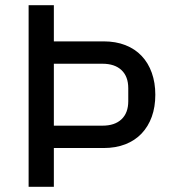

<svg xmlns="http://www.w3.org/2000/svg" viewBox="-20 -718 657 738"><path d="M90 0V-698H187V-559H378Q425 -559 462 -544.5Q499 -530 524.5 -503Q550 -476 563.5 -438Q577 -400 577 -354Q577 -307 563.5 -269.5Q550 -232 524.5 -205Q499 -178 462 -163.5Q425 -149 378 -149H187V0ZM187 -235H374Q421 -235 447 -259.5Q473 -284 473 -329V-379Q473 -424 447 -448.5Q421 -473 374 -473H187Z"/></svg>

Font: IBM Plex Sans Thai Text
Style: Regular
Weight: 450
Designer: Mike Abbink, Paul van der Laan, Pieter van Rosmalen, Ben Mitchell, Mark Frömberg
Foundry: Bold Monday
Version: Version 1.1